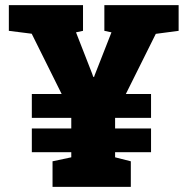

<svg xmlns="http://www.w3.org/2000/svg" viewBox="-20 -731 728 751"><path d="M185.5 0V-100.1L258.8 -115.7V-135.7H104.5V-228.5H258.8V-270H104.5V-363.3H221.2L104 -599.1L14.6 -610.4V-710.9H304.7V-610.4L277.3 -604.5L340.8 -441.9L344.2 -431.6L347.7 -429.2L350.1 -436.5L416 -604.5L388.2 -610.4V-710.9H678.7V-610.4L589.4 -598.6L472.2 -363.3H570.8V-270H430.2V-228.5H570.8V-135.7H430.2V-115.7L491.7 -100.1V0Z"/></svg>

Font: Roboto Slab LO Black
Style: Regular
Weight: 900
Designer: Google
Version: Version 2.000